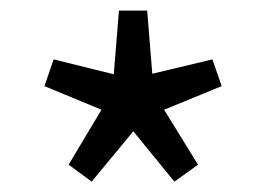

<svg xmlns="http://www.w3.org/2000/svg" viewBox="-20 -816 507 365"><path d="M154.3 -470.7 110.4 -502.9 172.9 -607.4 64.5 -652.3 82 -703.1 196.3 -674.8 206.1 -795.9H259.8L269.5 -675.8L383.8 -703.1L401.4 -652.3L292 -607.4L356.4 -502.9L311.5 -470.7L233.4 -566.4Z"/></svg>

Font: Nasu
Style: Regular
Weight: 400
Designer: Ryoko NISHIZUKA (kana &amp; ideographs); Paul D. Hunt (Latin, Greek &amp; Cyrillic); Wenlong ZHANG (bopomofo); Sandoll C
Version: Version 2014.1215